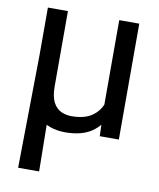

<svg xmlns="http://www.w3.org/2000/svg" viewBox="-82 -593 716 862"><g transform="rotate(10 275.5 -162.5)"><path d="M66.4 -307.1H148.4L155.3 203.1H59.6ZM391.6 -528.3H482.9V0H396L391.6 -122.1ZM446.8 -234.4Q446.8 -164.1 426.8 -108.9Q406.7 -53.7 361.3 -22Q315.9 9.8 239.7 9.8Q162.1 9.8 114.3 -36.1Q66.4 -82 66.4 -187.5V-528.3H157.7V-186.5Q157.7 -138.7 171.6 -112.5Q185.5 -86.4 207.8 -76.4Q230 -66.4 254.4 -66.4Q312 -66.4 345.7 -88.6Q379.4 -110.8 394 -148.9Q408.7 -187 408.7 -233.4Z"/></g></svg>

Font: Heebo
Style: Regular
Weight: 400
Designer: Oded Ezer
Foundry: Ezer Type House
Version: Version 3.100